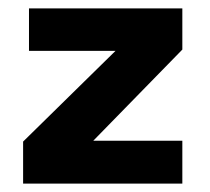

<svg xmlns="http://www.w3.org/2000/svg" viewBox="-20 -437 499 457"><path d="M35 0V-100L255 -316H49V-417H414V-319L202 -102H414V0Z"/></svg>

Font: Darker Grotesque Light Black
Style: Regular
Weight: 900
Version: Version 1.000;gftools[0.9.28]